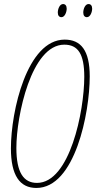

<svg xmlns="http://www.w3.org/2000/svg" viewBox="-20 -920 484 950"><path d="M410 -835C427 -835 436 -861 436 -877C436 -892 429 -900 418 -900C401 -900 392 -875 392 -858C392 -843 399 -835 410 -835ZM284 -835C301 -835 310 -861 310 -877C310 -892 303 -900 292 -900C275 -900 266 -875 266 -858C266 -843 273 -835 284 -835ZM160 10C351 10 424 -361 424 -542C424 -671 380 -724 300 -724C114 -724 34 -370 34 -186C34 -52 78 10 160 10ZM163 -15C97 -15 61 -66 61 -188C61 -347 135 -699 298 -699C366 -699 397 -653 397 -540C397 -369 325 -15 163 -15Z"/></svg>

Font: Noto Sans ExtraCondensed Thin
Style: Italic
Weight: 100
Width: 2
Italic angle: -12°
Designer: Monotype Design Team
Foundry: Monotype Imaging Inc.
Version: Version 2.013